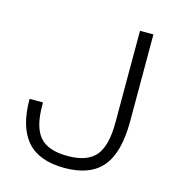

<svg xmlns="http://www.w3.org/2000/svg" viewBox="-105 -782 823 884"><g transform="rotate(15 307.0 -340.0)"><path d="M281 10Q160 10 102 -56Q44 -122 44 -255V-256H108V-241Q108 -139 147.5 -93Q187 -47 281 -47Q374 -47 414 -94.5Q454 -142 454 -253V-690H518V-275Q518 -127 460.5 -58.5Q403 10 281 10Z"/></g></svg>

Font: Mozilla Text ExtraLight
Style: Regular
Weight: 200
Designer: Studio DRAMA
Foundry: Studio DRAMA
Version: Version 1.000